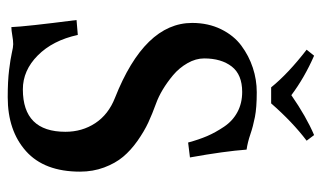

<svg xmlns="http://www.w3.org/2000/svg" viewBox="-194 -658 862 515"><g transform="rotate(90 237.5 -401.0)"><path d="M214.8 -696.8Q178.2 -742.2 113.8 -792L129.9 -812Q189 -786.1 235.8 -751Q293.5 -791 342.8 -812L357.9 -792Q307.6 -753.9 257.8 -696.8ZM381.8 -630.9Q386.2 -571.3 402.8 -479L362.8 -474.1Q355 -502.9 345.5 -525.1Q335.9 -547.4 320.3 -570.6Q304.7 -593.8 281 -606.4Q257.3 -619.1 227.1 -619.1Q180.7 -619.1 158.9 -591.1Q137.2 -563 137.2 -517.1Q137.2 -494.6 149.9 -472.4Q162.6 -450.2 182.1 -433.8Q201.7 -417.5 220.9 -406Q240.2 -394.5 257.8 -388.2Q286.1 -377.9 309.3 -367.2Q332.5 -356.4 358.2 -338.4Q383.8 -320.3 401.1 -299.6Q418.5 -278.8 429.7 -248.8Q440.9 -218.8 440.9 -184.1Q440.9 -88.4 386 -39.3Q331.1 9.8 241.2 9.8Q198.2 9.8 168.2 6.1Q138.2 2.4 122.6 -1.2Q106.9 -4.9 99.1 -4.9Q88.9 -4.9 75.2 -2.4Q61.5 0 53.2 0Q51.8 -37.6 34.2 -174.8L74.2 -178.2Q88.9 -110.8 129.2 -70.8Q169.4 -30.8 220.2 -30.8Q334 -30.8 334 -145Q334 -189.9 310.8 -225.1Q287.6 -260.3 243.2 -277.8Q42 -357.4 42 -484.9Q42 -527.8 58.8 -562.3Q75.7 -596.7 103 -616.9Q130.4 -637.2 162.4 -647.7Q194.3 -658.2 228 -658.2Q269 -658.2 294.2 -653.3Q319.3 -648.4 340.6 -641.1Q361.8 -633.8 381.8 -630.9Z"/></g></svg>

Font: Linux Libertine G
Style: Semibold
Weight: 600
Designer: Philipp H. Poll
Foundry: Philipp H. Poll
Version: Version 5.1.1